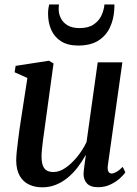

<svg xmlns="http://www.w3.org/2000/svg" viewBox="-20 -810 602 841"><path d="M165 10.5Q132.5 10.5 106.8 -1.8Q81 -14 66.2 -40Q51.5 -66 51 -106.5Q51 -122 53.2 -144.5Q55.5 -167 58.8 -192.5Q62 -218 65.2 -242Q68.5 -266 71.5 -284L100 -468.5L44 -493.5L48.5 -521.5L194.5 -544L214.5 -532L180.5 -284.5Q178 -265 174.8 -242.5Q171.5 -220 168.5 -197.8Q165.5 -175.5 163.8 -156.5Q162 -137.5 162 -124.5Q162 -99.5 167.8 -84.5Q173.5 -69.5 185.2 -63Q197 -56.5 214.5 -56.5Q240 -56.5 266.8 -74.8Q293.5 -93 317.8 -122.8Q342 -152.5 359 -187.5L408 -537H516L452.5 -86.5Q450 -68.5 454.5 -59.2Q459 -50 468.5 -50Q478 -50 490 -56.8Q502 -63.5 517.5 -79L529 -55.5Q522 -44 504.8 -28.5Q487.5 -13 463.2 -1.5Q439 10 409.5 10Q375.5 10 360.5 -7Q345.5 -24 346 -49.5Q346 -53 347 -62Q348 -71 349.5 -83Q351 -95 352.8 -107.2Q354.5 -119.5 356 -129L354.5 -129.5Q339.5 -102.5 320.2 -77.2Q301 -52 277.2 -32.2Q253.5 -12.5 225.5 -1Q197.5 10.5 165 10.5ZM322 -610.5Q277 -610.5 247.8 -629Q218.5 -647.5 204.5 -679.2Q190.5 -711 190.5 -750Q190.5 -764.5 192.2 -774.2Q194 -784 195.5 -790.5H238.5Q238 -787 237.5 -782.2Q237 -777.5 237 -769.5Q237 -750 246.2 -730.8Q255.5 -711.5 275.8 -699.2Q296 -687 328.5 -687Q367 -687 390.2 -702.8Q413.5 -718.5 424.5 -742.5Q435.5 -766.5 437.5 -790.5H481Q481 -786.5 481 -781Q481 -775.5 480.5 -767.5Q478 -724.5 461 -688.8Q444 -653 410.2 -631.8Q376.5 -610.5 322 -610.5Z"/></svg>

Font: Merriweather 72pt Medium
Style: Italic
Weight: 500
Italic angle: -7.8°
Version: Version 2.101